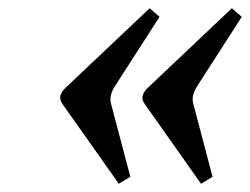

<svg xmlns="http://www.w3.org/2000/svg" viewBox="-20 -484 608 467"><path d="M332 -231Q318 -250 339 -270L544 -464L568 -443L458 -272Q445 -250 450 -232L497 -54L469 -37ZM132 -231Q118 -250 139 -270L344 -464L368 -443L258 -272Q245 -250 250 -232L297 -54L269 -37Z"/></svg>

Font: Heuristica
Style: Bold Italic
Weight: 700
Italic angle: -13°
Version: Version 1.0.2